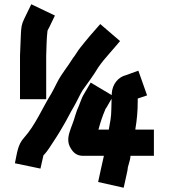

<svg xmlns="http://www.w3.org/2000/svg" viewBox="-20 -771 792 902"><path d="M203 -625C203 -626.3 203.3 -627.7 204 -629L211 -642L238 -698L127 -751L94 -683C81 -657 79.6 -642.1 78 -608C76.4 -576.6 75.2 -544.1 74 -510V-305H197V-508C198.5 -547.7 198.6 -589.8 203 -625ZM627 -295V-308L671 -323L630 -439L572 -418C534.7 -408.7 507.9 -375.6 505 -332V-324L406 -383L375 -330C360.2 -306.3 355.2 -280.4 342 -254L333 -227C326.8 -202.3 315.1 -177 308 -154C295.5 -116.4 298.4 -90.6 320.5 -62.5C332.8 -46.8 349.3 -39 370 -39H468C468 -37 467.7 -35.3 467 -34C462.1 -14.5 458.8 4.9 454 24L441 84L561 111L576 43C578 35 579.3 27.7 580 21C580 13 584.4 4.7 586 -4C588.1 -11.9 593 -26.9 593 -39H703V-162H616V-165C622.9 -206.3 627 -246.2 627 -295ZM170 21 184 -41C194.8 -51.8 203.6 -64.2 211 -75C231.4 -105.6 258.2 -146.2 277 -180C292.3 -204.8 311.5 -244.7 327 -270C338.7 -289.7 356.1 -327.9 368 -347C392.8 -381.1 419.9 -418.2 442 -455C459 -479.3 475.4 -499 495 -521C511.8 -539.6 527.6 -559 544 -578L451 -658C434.6 -639.4 418.6 -620.4 402 -602C386.4 -583 371.9 -566.1 357 -547C345.8 -533.3 334.2 -511.9 322 -497C315.3 -487 309 -477.3 303 -468C292.1 -451.7 277 -432.3 267 -416C254 -398.3 235 -355.1 222 -333C179.1 -263.7 145.9 -182.8 93 -124C62.7 -91 60.5 -52 50 -4ZM491 -162H442C442 -162.7 442.3 -163.3 443 -164C451.9 -197.2 461.3 -225.4 474 -255C474 -258 479.4 -264.4 481 -267L504 -307V-295C504 -282.3 503.7 -269.7 503 -257C503 -222.2 496.8 -193.6 491 -162Z"/></svg>

Font: Tape
Style: Regular
Weight: 500
Foundry: Cannot Into Space Fonts
Version: Version 0.97